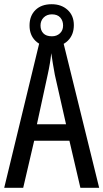

<svg xmlns="http://www.w3.org/2000/svg" viewBox="-20 -890 490 910"><path d="M361 0 309 -223H142L90 0H0L173 -714H274L450 0ZM240 -535Q235 -563 230.5 -589Q226 -615 223 -638Q218 -590 206 -536L155 -301H293ZM225 -669Q176 -669 148 -696.5Q120 -724 120 -769Q120 -815 148 -842.5Q176 -870 225 -870Q271 -870 300.5 -843Q330 -816 330 -771Q330 -725 301.5 -697Q273 -669 225 -669ZM226 -718Q249 -718 264 -732Q279 -746 279 -769Q279 -792 265.5 -807Q252 -822 226 -822Q202 -822 187 -807Q172 -792 172 -769Q172 -746 185.5 -732Q199 -718 226 -718Z"/></svg>

Font: Noto Sans Thai ExtCond
Style: Regular
Weight: 400
Width: 2
Designer: Monotype Design Team
Foundry: Monotype Imaging Inc.
Version: Version 2.002; ttfautohint (v1.8.4.7-5d5b)